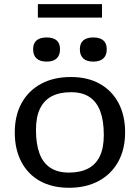

<svg xmlns="http://www.w3.org/2000/svg" viewBox="-20 -880 663 910"><path d="M306.5 -62Q360.5 -62 397.5 -81.2Q434.5 -100.5 453.2 -139.8Q472 -179 472 -240.5Q472 -307.5 455.2 -352.5Q438.5 -397.5 404.2 -420.2Q370 -443 316.5 -443Q262.5 -443 225.8 -424Q189 -405 169.8 -365.5Q150.5 -326 150.5 -264.5Q150.5 -197.5 167.2 -152.5Q184 -107.5 218.8 -84.8Q253.5 -62 306.5 -62ZM307 10Q227 10 169.2 -22.2Q111.5 -54.5 80.8 -113.8Q50 -173 50 -252Q50 -332 82.2 -391Q114.5 -450 174.2 -482.5Q234 -515 316 -515Q396 -515 453.5 -482.5Q511 -450 542 -391.2Q573 -332.5 573 -253Q573 -173 540.5 -114Q508 -55 448.2 -22.5Q388.5 10 307 10ZM201 -588Q169.5 -588 153.2 -603Q137 -618 137 -646.5Q137 -674.5 153.2 -688.5Q169.5 -702.5 201 -702.5Q232.5 -702.5 248.5 -688.5Q264.5 -674.5 264.5 -646.5Q264.5 -618 248.5 -603Q232.5 -588 201 -588ZM422 -588Q391 -588 374.8 -603Q358.5 -618 358.5 -646.5Q358.5 -674.5 374.8 -688.5Q391 -702.5 422 -702.5Q453.5 -702.5 469.8 -688.5Q486 -674.5 486 -646.5Q486 -618 469.8 -603Q453.5 -588 422 -588ZM159.5 -796.5V-860.5H463.5V-796.5Z"/></svg>

Font: Newsreader 7pt
Style: Regular
Weight: 400
Designer: Hugues Gentile
Foundry: Production Type
Version: Version 1.003